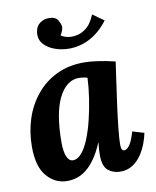

<svg xmlns="http://www.w3.org/2000/svg" viewBox="-84 -804 717 880"><g transform="rotate(-10 274.5 -364.0)"><path d="M327 -511Q355 -511 392.5 -505.5Q430 -500 471 -490Q466 -453 458 -399Q450 -345 442.5 -288.5Q435 -232 430 -184.5Q425 -137 425 -111Q425 -93 429.5 -87.5Q434 -82 439 -82Q451 -82 464 -99Q477 -116 490 -161L544 -145Q540 -124 530 -97Q520 -70 503.5 -45.5Q487 -21 462.5 -5Q438 11 405 11Q373 11 349 -8Q325 -27 325 -80Q325 -93 326 -109Q327 -125 329 -138H328Q310 -95 289.5 -66Q269 -37 247.5 -20Q226 -3 203.5 4Q181 11 158 11Q103 11 64 -33.5Q25 -78 25 -171Q25 -240 45 -301Q65 -362 104 -409.5Q143 -457 199 -484Q255 -511 327 -511ZM290 -445Q262 -445 238.5 -427Q215 -409 197.5 -374Q180 -339 171 -287Q162 -235 162 -166Q162 -125 172 -101.5Q182 -78 200 -78Q222 -78 241 -100.5Q260 -123 275.5 -161.5Q291 -200 302.5 -247.5Q314 -295 321.5 -344.5Q329 -394 331 -439Q326 -441 313.5 -443Q301 -445 290 -445ZM272 -585Q238 -585 206.5 -596Q175 -607 155.5 -628.5Q136 -650 139 -682Q142 -711 161 -725Q180 -739 201 -739Q234 -740 245.5 -720.5Q257 -701 257 -687Q256 -680 253 -671Q250 -662 243 -652Q252 -645 265 -641Q278 -637 292 -637Q331 -637 360 -660Q374 -671 384 -686.5Q394 -702 402 -721L454 -684Q417 -635 370.5 -610Q324 -585 272 -585Z"/></g></svg>

Font: Lora
Style: Bold Italic
Weight: 700
Italic angle: -3°
Designer: Olga Karpushina, Alexei Vanyashin (Cyrillic)
Foundry: Cyreal
Version: Version 3.004